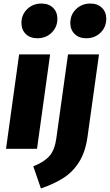

<svg xmlns="http://www.w3.org/2000/svg" viewBox="-20 -840 620 1084"><path d="M189 0H14L88 -533H263ZM101 -710Q101 -757 133.5 -788.5Q166 -820 214 -820Q255 -820 279.5 -796Q304 -772 304 -734Q304 -687 271.5 -655.5Q239 -624 191 -624Q150 -624 125.5 -648Q101 -672 101 -710ZM168 99Q229 75 259 41Q289 7 298 -59L364 -533H539L474 -67Q462 19 426 75.5Q390 132 337 165.5Q284 199 211 224ZM377 -710Q377 -757 409.5 -788.5Q442 -820 490 -820Q531 -820 555.5 -796Q580 -772 580 -734Q580 -687 547.5 -655.5Q515 -624 467 -624Q426 -624 401.5 -648Q377 -672 377 -710Z"/></svg>

Font: Trujillo ExtraBold
Style: Italic
Weight: 800
Italic angle: -8°
Designer: Fira Sans original fonts by bBox Type GmbH, Carrois Corporate GbR, & Edenspiekermann AG / Changes by Cristiano Sobral
Foundry: Fira Sans original fonts by bBox Type GmbH, Carrois Corporate GbR, & Edenspiekermann AG / Changes by Cristiano Sobral
Version: Version 4.301;July 28, 2020;FontCreator 13.0.0.2655 64-bit